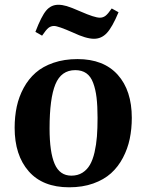

<svg xmlns="http://www.w3.org/2000/svg" viewBox="-20 -778 621 813"><path d="M377.9 -613.8Q344.7 -613.8 289.1 -640.1Q226.1 -668 209 -668Q195.8 -668 185.5 -660.2Q175.3 -652.3 158.2 -627L129.9 -643.1Q155.3 -709.5 175.8 -733.6Q196.3 -757.8 227.1 -757.8Q243.2 -757.8 262.5 -752.2Q281.7 -746.6 321.8 -729Q380.9 -703.1 402.8 -703.1Q416 -703.1 426.5 -710.9Q437 -718.8 453.1 -742.2L481.9 -726.1Q455.6 -663.1 432.6 -638.4Q409.7 -613.8 377.9 -613.8ZM272.9 15.1Q160.6 15.1 101.3 -53Q42 -121.1 42 -236.8Q42 -284.7 51 -326.7Q60.1 -368.7 80.3 -406Q100.6 -443.4 130.9 -470Q161.1 -496.6 206.5 -512.2Q252 -527.8 308.1 -527.8Q418.9 -527.8 478.5 -461.4Q538.1 -395 538.1 -278.8Q538.1 -231.9 529.3 -189.9Q520.5 -147.9 500.5 -109.9Q480.5 -71.8 450.2 -44.4Q419.9 -17.1 374.8 -1Q329.6 15.1 272.9 15.1ZM282.2 -34.2Q309.1 -34.2 328.9 -46.6Q348.6 -59.1 360.8 -80.1Q373 -101.1 380.4 -133.3Q387.7 -165.5 390.4 -200Q393.1 -234.4 393.1 -278.8Q393.1 -329.1 388.9 -364.3Q384.8 -399.4 374.5 -427Q364.3 -454.6 345.5 -467.8Q326.7 -481 298.8 -481Q239.3 -481 214.6 -421.1Q189.9 -361.3 189.9 -233.9Q189.9 -133.8 211.4 -84Q232.9 -34.2 282.2 -34.2Z"/></svg>

Font: Literata SemiBold
Style: Italic
Weight: 650
Italic angle: -2.39999°
Designer: Latin by Veronika Burian and Jose Scaglione. Greek by Irene Vlachou. Cyrillic by Vera Evstafieva
Foundry: TypeTogether
Version: Version 3.021